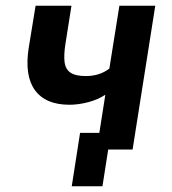

<svg xmlns="http://www.w3.org/2000/svg" viewBox="-20 -521 598 669"><path d="M337 128H230L259 -58H427L419 0H357ZM317 0 347 -191Q322 -174 287.5 -165Q253 -156 222 -156Q139 -156 102 -206.5Q65 -257 80 -354L104 -501H229L208 -368Q202 -330 205 -305Q208 -280 225.5 -268Q243 -256 279 -256Q303 -256 323.5 -262.5Q344 -269 361 -282L396 -501H521L442 0Z"/></svg>

Font: Nunito Sans 7pt Condensed
Style: Bold Italic
Weight: 700
Width: 3
Italic angle: -9°
Designer: Vernon Adams
Foundry: Vernon Adams
Version: Version 3.101;gftools[0.9.27]